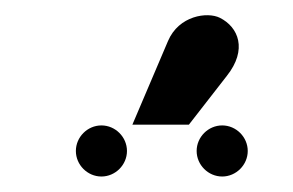

<svg xmlns="http://www.w3.org/2000/svg" viewBox="-20 -892 379 248"><path d="M111 -664C129 -664 144 -679 144 -697C144 -715 129 -730 111 -730C93 -730 78 -715 78 -697C78 -679 93 -664 111 -664ZM267 -664C285 -664 300 -679 300 -697C300 -715 285 -730 267 -730C249 -730 234 -715 234 -697C234 -679 249 -664 267 -664ZM224 -731 273 -794C300 -828 288 -857 264 -869C248 -877 211 -872 197 -839L151 -731Z"/></svg>

Font: Advent Pro
Style: Bold
Weight: 700
Designer: Andreas Kalpakidis
Foundry: Andreas Kalpakidis
Version: Version 2.002 2008